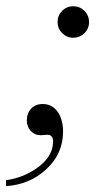

<svg xmlns="http://www.w3.org/2000/svg" viewBox="-75 -434 335 628"><path d="M113.3 -361.8Q113.3 -383.3 128.2 -398.4Q143.1 -413.6 164.6 -413.6Q186 -413.6 201.2 -398.4Q216.3 -383.3 216.3 -361.8Q216.3 -340.3 201.2 -325.4Q186 -310.5 164.6 -310.5Q143.6 -310.5 128.4 -325.7Q113.3 -340.8 113.3 -361.8ZM-55.2 174.8V155.3Q-0.5 147.9 44.4 116.7Q98.6 79.1 98.6 28.8Q98.6 6.8 79.6 6.8Q76.2 6.8 69.3 7.6Q62.5 8.3 59.1 8.3Q38.6 8.3 25.6 -5.6Q12.7 -19.5 12.7 -40Q12.7 -63.5 26.9 -78.6Q41 -93.8 64.5 -93.8Q97.7 -93.8 116.2 -64.5Q131.3 -39.6 131.3 -3.9Q131.3 70.3 74.2 121.6Q20.5 169.9 -55.2 174.8Z"/></svg>

Font: Atsinvsda
Style: Italic
Weight: 400
Italic angle: -12°
Designer: Al Webster
Foundry: Al Webster and Michael Everson
Version: Version 2.000